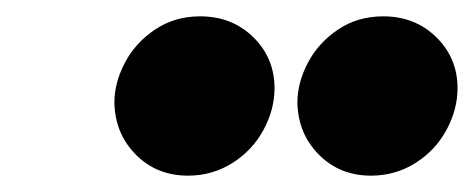

<svg xmlns="http://www.w3.org/2000/svg" viewBox="-20 -770 580 235"><path d="M316 -662Q316 -636 302.5 -611Q289 -586 264.5 -570.5Q240 -555 210 -555Q172 -555 146.5 -580.5Q121 -606 120 -644Q120 -669 133 -693.5Q146 -718 170 -734Q194 -750 225 -750Q264 -750 290 -724.5Q316 -699 316 -662ZM540 -662Q540 -636 526.5 -611Q513 -586 488.5 -570.5Q464 -555 434 -555Q396 -555 370.5 -580.5Q345 -606 344 -644Q344 -669 357 -693.5Q370 -718 394 -734Q418 -750 449 -750Q488 -750 514 -724.5Q540 -699 540 -662Z"/></svg>

Font: Shrikhand
Style: Regular
Weight: 400
Italic angle: -14°
Version: Version 1.000;PS 1.000;hotconv 1.0.88;makeotf.lib2.5.647800